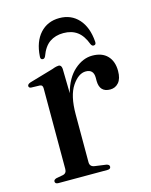

<svg xmlns="http://www.w3.org/2000/svg" viewBox="-101 -712 612 778"><g transform="rotate(-15 205.0 -322.5)"><path d="M183.5 -443 185.5 -340Q202 -401 237.5 -432.2Q273 -463.5 312.5 -463.5Q353.5 -463.5 375.8 -440.2Q398 -417 398 -376.5Q398 -344.5 384 -328.2Q370 -312 348.5 -312Q304.5 -312 303.5 -359V-374.5Q303 -408.5 270.5 -408.5Q240 -408.5 213.2 -369Q186.5 -329.5 186.5 -250.5V-50Q186.5 -31.5 206 -28.5L253 -22Q266.5 -19.5 266.5 -10.5Q266.5 0 252 0H47Q33 0 33 -10.5Q33 -18 45 -21.5L72.5 -26.5Q88.5 -30 88.5 -48V-386.5Q88.5 -400.5 77.5 -401.5L40.5 -402.5Q30.5 -403.5 30.5 -411.5Q30.5 -419 43 -423.5L142.5 -452.5Q154.5 -457 160.5 -458.2Q166.5 -459.5 170.5 -459.5Q182 -459.5 183.5 -443ZM223 -582Q189.5 -582 165.5 -565.5Q141.5 -549 127.5 -510.5Q123.5 -501.5 116.5 -501.5Q105.5 -501.5 107 -515.5Q111 -576.5 142.2 -610.8Q173.5 -645 223 -645Q272.5 -645 303.5 -610.8Q334.5 -576.5 339 -515.5Q340.5 -501.5 329 -501.5Q322 -501.5 318 -510.5Q304 -548 280.8 -565Q257.5 -582 223 -582Z"/></g></svg>

Font: Fraunces 72pt
Style: Regular
Weight: 400
Version: Version 1.000;[0bf87f6ff]